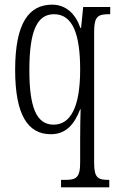

<svg xmlns="http://www.w3.org/2000/svg" viewBox="-20 -566 508 824"><path d="M242 238H449V206H448C402 206 384 199 384 134V-431C384 -497 402 -505 448 -505H453V-536H337L328 -446H325C305 -505 264 -546 204 -546C105 -546 45 -469 45 -266C45 -72 100 10 198 10C263 10 299 -32 324 -97H326C325 -74 324 -12 324 32V132C324 199 305 206 258 206H242ZM210 -31C136 -31 106 -106 106 -265C106 -438 141 -505 212 -505C294 -505 324 -415 324 -267C324 -103 281 -31 210 -31Z"/></svg>

Font: Noto Serif Lao ExtraCondensed Light
Style: Regular
Weight: 300
Width: 2
Designer: Monotype Design Team
Foundry: Monotype Imaging Inc.
Version: Version 2.003